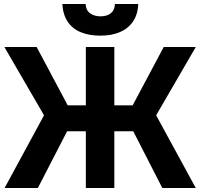

<svg xmlns="http://www.w3.org/2000/svg" viewBox="-20 -944 1006 964"><path d="M3 0 201 -365 2 -708H164L320 -415H411V-708H554V-415H646L802 -708H963L764 -365L963 0H795L649 -285H554V0H411V-285H317L170 0ZM483 -765Q427 -765 385 -782.5Q343 -800 319.5 -835.5Q296 -871 293 -924H410Q411 -893 432 -877.5Q453 -862 485 -862Q517 -862 536.5 -877.5Q556 -893 557 -924H674Q672 -871 647.5 -835.5Q623 -800 581.5 -782.5Q540 -765 483 -765Z"/></svg>

Font: Onest
Style: Bold
Weight: 700
Designer: Dmitri Voloshin, Andrey Kudryavtsev
Foundry: Dmitri Voloshin, Andrey Kudryavtsev
Version: Version 1.000;gftools[0.9.33]